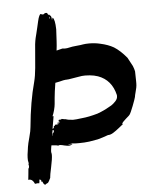

<svg xmlns="http://www.w3.org/2000/svg" viewBox="-54 -776 711 862"><g transform="rotate(-5 301.5 -345.5)"><path d="M558.1 -444.8 561 -433.3Q561.9 -407.6 561.9 -389.5Q561.9 -383.8 561.9 -379Q561.9 -369.5 560 -360Q558.1 -350.5 554.8 -338.6Q551.4 -326.7 550.5 -319Q548.6 -310.5 536.7 -279.5Q524.8 -248.6 519 -241Q518.1 -239 501.4 -224.8Q484.8 -210.5 482.9 -203.8Q485.7 -203.8 485.7 -201.9Q481.9 -199 466.7 -186.7Q451.4 -174.3 439 -166.7Q426.7 -159 416.2 -159Q416.2 -159 415.2 -159L390.5 -150.5L367.6 -143.8Q355.2 -141 328.6 -137.1Q306.7 -134.3 283.8 -134.3Q277.1 -134.3 271 -134.3Q264.8 -134.3 260 -134.8Q255.2 -135.2 252.4 -135.7Q249.5 -136.2 246.7 -136.2H244.8Q244.8 -136.2 243.8 -136.2H242.9Q242.9 -135.2 246.7 -135.2Q253.3 -133.3 251.4 -132.4Q251.4 -132.4 251.4 -131.4Q250.5 -131.4 249.5 -131.4V-130.5H247.6H246.7Q245.7 -130.5 244.8 -130.5Q244.8 -130.5 243.8 -130.5Q242.9 -130.5 240 -131.4H237.1Q233.3 -131.4 233.3 -130.5L239 -129.5Q241 -129.5 242.9 -128.6L244.8 -127.6Q244.8 -127.6 243.8 -126.7Q243.8 -126.7 243.8 -126.7Q242.9 -126.7 239.5 -126.7Q236.2 -126.7 235.2 -126.7Q231.4 -126.7 226.2 -127.6Q221 -128.6 216.2 -129.5Q211.4 -130.5 206.2 -131.9Q201 -133.3 197.1 -133.3Q197.1 -133.3 195.2 -133.3Q193.3 -133.3 191.9 -132.4Q190.5 -131.4 189.5 -131.4Q185.7 -131.4 180 -133.3Q176.2 -134.3 158.1 -135.2Q157.1 -131.4 156.7 -128.6Q156.2 -125.7 155.7 -121.9Q155.2 -118.1 154.8 -115.2Q154.3 -112.4 154.3 -110Q154.3 -107.6 154.3 -105.7Q154.3 -101 155.2 -101.9L156.2 -92.4Q156.2 -75.2 148.1 -37.6Q140 0 140 7.6V9.5Q139 11.4 137.1 15.2Q135.2 19 134.3 21Q133.3 22.9 131.9 25.2Q130.5 27.6 129.5 29Q128.6 30.5 127.1 31.4Q125.7 32.4 124.3 32.9Q122.9 33.3 121 34.3Q120 34.3 117.6 36.7Q115.2 39 114.3 39L113.3 38.1Q107.6 35.2 105.7 28.6Q102.9 21.9 101.9 22.9Q101 22.9 100 24.8Q100 24.8 99 21.9V18.1Q95.2 13.3 93.3 13.3H92.4Q90.5 13.3 90.5 14.8Q90.5 16.2 90.5 20Q89.5 23.8 89.5 26.7Q88.6 30.5 87.6 30.5Q86.7 30.5 85.7 29.5L84.8 28.6Q82.9 28.6 69.5 30.5Q61 9.5 44.8 9.5Q42.9 9.5 41 10.5V9.5Q41 6.7 43.3 -11.9Q45.7 -30.5 45.7 -37.1Q45.7 -37.1 45.7 -40Q46.7 -40 47.6 -41.4Q48.6 -42.9 49 -45.2Q49.5 -47.6 49.5 -49.5Q49.5 -56.2 47.6 -61L48.6 -61.9H49.5V-62.9V-63.8Q45.7 -78.1 46.7 -89.5Q46.7 -96.2 47.6 -102.9Q48.6 -109.5 50 -119.5Q51.4 -129.5 52.4 -137.1Q54.3 -150.5 62.4 -180Q70.5 -209.5 71.4 -224.8Q81.9 -339 105.7 -425.7Q112.4 -451.4 115.7 -487.6Q119 -523.8 121.9 -560Q123.8 -597.1 129.5 -621.9Q130.5 -624.8 134.3 -641Q138.1 -657.1 141 -669Q143.8 -681 147.1 -695.7Q150.5 -710.5 154.3 -718.6Q158.1 -726.7 161 -726.7Q168.6 -723.8 171.4 -723.8Q174.3 -723.8 177.1 -726.7Q180 -729.5 183.8 -729.5H184.8Q185.7 -729.5 187.6 -729.5Q191.4 -729.5 195.2 -719Q197.1 -720 198.1 -721.9Q200 -719 201.4 -717.6Q202.9 -716.2 203.8 -715.7Q204.8 -715.2 205.2 -714.8Q205.7 -714.3 206.7 -712.4Q207.6 -710.5 208.6 -706.7L209.5 -696.2Q210.5 -696.2 211.4 -701Q212.4 -705.7 213.3 -705.7Q223.8 -698.1 224.8 -652.4Q224.8 -642.9 221.9 -598.1Q221 -580 218.1 -557.1L244.8 -563.8Q248.6 -563.8 251 -563.3Q253.3 -562.9 256.2 -562.9Q265.7 -562.9 276.7 -565.7Q287.6 -568.6 309 -570.5Q330.5 -572.4 339 -574.3Q350.5 -576.2 366.7 -576.2Q379 -576.2 391.9 -574.8Q404.8 -573.3 416.2 -570.5Q451.4 -562.9 476.2 -548.6Q503.8 -531.4 532.4 -497.1L553.3 -458.1ZM198.1 -706.7Q198.1 -704.8 198.6 -703.8Q199 -702.9 201 -702.9V-705.7L200 -709.5L199 -712.4Q199 -711.4 199 -711Q199 -710.5 198.6 -709Q198.1 -707.6 198.1 -706.7ZM164.8 -180H165.7Q167.6 -180 168.6 -180Q169.5 -180 169.5 -181L168.6 -181.9Q166.7 -182.9 165.7 -183.8Q164.8 -181.9 164.8 -180ZM175.2 -199V-200Q175.2 -201 172.4 -201.9Q169.5 -202.9 169.5 -203.8Q166.7 -187.6 165.7 -185.7Q172.4 -188.6 175.2 -199ZM412.4 -274.3Q432.4 -284.8 441 -290Q449.5 -295.2 460 -306.2Q470.5 -317.1 470.5 -328.6Q470.5 -332.4 470.5 -334.3Q454.3 -403.8 393.3 -425.7Q384.8 -428.6 375.7 -430.5Q366.7 -432.4 356.7 -433.3Q346.7 -434.3 336.2 -434.3Q321 -434.3 307.6 -431.4Q299 -430.5 279 -426.7Q259 -422.9 249.5 -422.9Q248.6 -422.9 247.6 -422.9H246.7Q242.9 -422.9 236.7 -421.4Q230.5 -420 219 -417.1Q207.6 -414.3 200 -413.3Q197.1 -392.4 194.3 -375.2Q192.4 -362.9 191 -346.2Q189.5 -329.5 188.6 -318.6Q187.6 -307.6 183.8 -292.9Q180 -278.1 174.3 -264.8H179Q178.1 -256.2 169.5 -208.6Q170.5 -209.5 171.4 -209.5V-208.6Q172.4 -208.6 177.1 -216.2Q175.2 -217.1 175.2 -218.1Q175.2 -219 179 -221Q182.9 -222.9 181.9 -224.8L181 -225.7Q195.2 -225.7 199 -228.6H200Q200 -229.5 195.7 -230.5Q191.4 -231.4 191.4 -232.4L192.4 -233.3Q193.3 -233.3 198.6 -234.3Q203.8 -235.2 204.8 -235.2Q204.8 -237.1 201.9 -238.1Q199 -239 199 -241.9L201 -242.9L200 -243.8Q200 -244.8 200 -245.7L203.8 -246.7H205.7H206.7H207.6H208.6Q211.4 -246.7 213.3 -248.6L214.3 -249.5Q215.2 -249.5 216.2 -249Q217.1 -248.6 218.1 -248.6Q221 -247.6 225.7 -247.1Q230.5 -246.7 231.4 -246.7Q243.8 -241.9 264.8 -241Q272.4 -241 281 -241.9Q289.5 -242.9 296.7 -243.8Q303.8 -244.8 305.7 -244.8Q336.2 -247.6 376.2 -259Q390.5 -263.8 412.4 -274.3Z"/></g></svg>

Font: KAZYinfo
Style: Bold
Weight: 700
Designer: emmanuel didier
Foundry: emmanuel didier
Version: Version 001.000